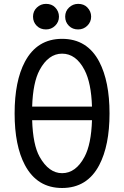

<svg xmlns="http://www.w3.org/2000/svg" viewBox="-20 -938 626 968"><path d="M374 -918.5Q402.8 -918.5 419.9 -900.9Q439.5 -880.9 439.5 -854Q439.5 -827.1 419.9 -808.1Q400.9 -789.6 374 -789.6Q346.2 -789.6 328.1 -807.1Q308.6 -826.2 308.6 -854Q308.6 -881.8 328.1 -900.1Q347.7 -918.5 374 -918.5ZM211.9 -918.5Q240.7 -918.5 257.8 -900.9Q277.3 -880.9 277.3 -854Q277.3 -827.1 257.8 -808.1Q238.8 -789.6 211.9 -789.6Q184.1 -789.6 166 -807.1Q146.5 -826.2 146.5 -854Q146.5 -881.8 166 -900.1Q185.5 -918.5 211.9 -918.5ZM293 9.8Q167 9.8 105.5 -106Q53.7 -203.6 53.7 -366.2Q53.7 -528.8 105.5 -626.5Q167 -742.2 293 -742.2Q419.9 -742.2 480.5 -626.5Q532.2 -527.3 532.2 -366.2Q532.2 -205.1 480.5 -106Q419.9 9.8 293 9.8ZM293 -64.9Q362.3 -64.9 406.2 -147.5Q439.9 -210.4 443.8 -332H142.1Q146 -207.5 179.7 -147.5Q226.1 -64.9 293 -64.9ZM142.1 -400.4H443.8Q439.9 -520.5 406.2 -585Q363.3 -667.5 293 -667.5Q224.1 -667.5 179.7 -585Q146 -522.5 142.1 -400.4Z"/></svg>

Font: Consola Mono
Style: Book
Weight: 400
Monospace: yes
Designer: Wojciech Kalinowski "wmk69" (wmk69@o2.pl)
Foundry: Wojciech Kalinowski "wmk69" (wmk69@o2.pl)
Version: Version 2.1.0